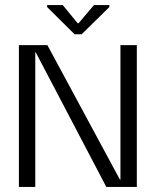

<svg xmlns="http://www.w3.org/2000/svg" viewBox="-20 -742 621 762"><path d="M458 -563H523V0H402L122 -534H120V0H55V-563H168L456 -29H458ZM276 -606 167 -714V-722H229L288 -650H292L353 -722H414V-714L304 -606Z"/></svg>

Font: Darker Grotesque Medium
Style: Regular
Weight: 500
Designer: Gabriel Lam
Foundry: TypeRant
Version: Version 1.000;gftools[0.9.28]